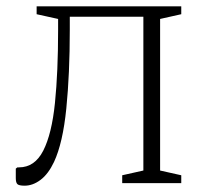

<svg xmlns="http://www.w3.org/2000/svg" viewBox="-20 -580 659 608"><path d="M367 0V-25L434 -40V-527H201V-486Q201 -346 190 -236.5Q179 -127 151 -67Q133 -29 108.5 -10.5Q84 8 58 8Q40 8 35 3Q30 -2 30 -16V-46L35 -50H40Q90 -50 117 -103Q144 -156 154 -254Q164 -352 164 -486V-520L96 -535V-560H554V-535L487 -520V-40L554 -25V0Z"/></svg>

Font: Spectral SC ExtraLight
Style: Regular
Weight: 275
Designer: Jean-Baptiste Levee
Foundry: Production Type
Version: Version 2.001